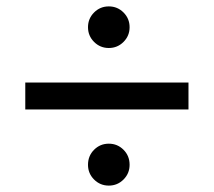

<svg xmlns="http://www.w3.org/2000/svg" viewBox="-20 -650 669 600"><path d="M59 -392H569V-308H59ZM320 -70Q293 -70 274 -89Q255 -108 255 -135Q255 -163 274 -182Q293 -201 320 -201Q347 -201 366 -182Q385 -163 385 -135Q385 -108 366 -89Q347 -70 320 -70ZM320 -500Q293 -500 274 -519Q255 -538 255 -565Q255 -592 274 -611Q293 -630 320 -630Q347 -630 366 -611Q385 -592 385 -565Q385 -538 366 -519Q347 -500 320 -500Z"/></svg>

Font: Albert Sans Medium
Style: Regular
Weight: 500
Designer: Andreas Rasmussen
Foundry: a.Foundry
Version: Version 1.025